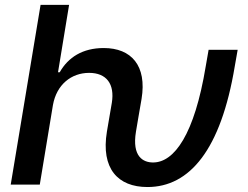

<svg xmlns="http://www.w3.org/2000/svg" viewBox="-20 -747 1005 777"><path d="M23.4 0H141L194.2 -321.7C208.8 -404.5 268.5 -452.1 340.6 -452.1C410.5 -452.1 445 -407.7 432.5 -330.6L422.6 -272.7L412.6 -214.1C388.1 -65 456.7 9.9 576.7 9.9C747.5 9.9 873.9 -141 930 -478.3L941.8 -545.5H824.2L812.5 -478.3C767 -203.1 685.4 -89.5 599.4 -89.5C559.3 -89.5 513.5 -113.3 530.2 -214.1L540.1 -272.7L552.9 -346.9C574.9 -481.2 511.7 -552.6 399.9 -552.6C314.6 -552.6 256 -515.3 221.6 -454.5H214.8L259.6 -727.3H144.2Z"/></svg>

Font: Magic Ui Pro Semi Bold
Style: Italic
Weight: 600
Italic angle: -9.39999°
Designer: Stefan Endress, Andreas Faust
Version: Version 1.000;FEAKit 1.0